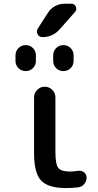

<svg xmlns="http://www.w3.org/2000/svg" viewBox="-20 -1001 513 1010"><path d="M231.4 -932.6Q246.1 -956.1 269.5 -968.8Q293 -981.4 320.3 -981.4H355.5Q372.1 -981.4 378.9 -966.3Q385.7 -951.2 375 -938.5L293 -845.7Q256.8 -805.7 203.1 -805.7Q185.5 -805.7 177.7 -821.3Q173.8 -828.1 173.8 -835Q173.8 -842.8 178.7 -850.6ZM61.5 -680.7V-710Q61.5 -732.4 77.1 -748Q92.8 -763.7 115.2 -763.7Q137.7 -763.7 153.3 -748Q168.9 -732.4 168.9 -710V-680.7Q168.9 -658.2 153.3 -642.6Q137.7 -627 115.2 -627Q92.8 -627 77.1 -642.6Q61.5 -658.2 61.5 -680.7ZM259.8 -680.7V-710Q259.8 -732.4 275.4 -748Q291 -763.7 313.5 -763.7Q335.9 -763.7 351.6 -748Q367.2 -732.4 367.2 -710V-680.7Q367.2 -658.2 351.6 -642.6Q335.9 -627 313.5 -627Q291 -627 275.4 -642.6Q259.8 -658.2 259.8 -680.7ZM271.5 -203.1Q271.5 -136.7 286.6 -117.7Q301.8 -98.6 346.7 -98.6Q369.1 -98.6 391.6 -102.5Q395.5 -102.5 398.4 -102.5Q411.1 -102.5 421.9 -94.7Q435.5 -84 435.5 -67.4Q435.5 -47.9 422.9 -32.7Q410.2 -17.6 391.6 -15.6Q359.4 -11.7 327.1 -11.7Q233.4 -11.7 196.3 -51.3Q159.2 -90.8 159.2 -194.3V-488.3Q159.2 -511.7 175.8 -528.3Q192.4 -544.9 215.3 -544.9Q238.3 -544.9 254.9 -528.3Q271.5 -511.7 271.5 -488.3Z"/></svg>

Font: Gen Jyuu Gothic Medium
Style: Regular
Weight: 500
Designer: [Source Han Sans]
Ryoko NISHIZUKA  (kana & ideographs); Paul D. Hunt (Latin, Greek & Cyrillic); Wenlong ZHANG  (bopomofo
Version: Version 1.002.20150607